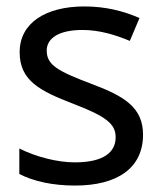

<svg xmlns="http://www.w3.org/2000/svg" viewBox="-20 -566 508 596"><path d="M213 10C344 10 424 -44 424 -148C424 -233 365 -268 263 -306C160 -345 125 -364 125 -409C125 -448 164 -473 236 -473C288 -473 338 -458 383 -439L413 -510C363 -532 307 -546 242 -546C122 -546 41 -495 41 -404C41 -316 103 -284 207 -244C312 -204 339 -180 339 -140C339 -93 301 -62 212 -62C160 -62 94 -78 40 -105V-26C84 -3 144 10 213 10Z"/></svg>

Font: Noto Sans Math
Style: Regular
Weight: 400
Designer: Monotype Design Team, Delve Withrington, Jeff Kellem
Foundry: Monotype Imaging Inc., Delve Fonts LLC
Version: Version 3.000